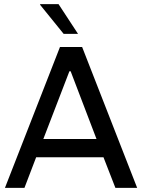

<svg xmlns="http://www.w3.org/2000/svg" viewBox="-20 -915 692 935"><path d="M360 -750H290L175 -892L176 -895H265ZM648 0H542L484 -149H156L99 0H4L272 -686H380ZM318 -568 191 -238H450L324 -568Z"/></svg>

Font: Chivo
Style: Regular
Weight: 400
Designer: Hector Gatti
Foundry: Omnibus-Type
Version: Version 1.006; ttfautohint (v1.4.1)